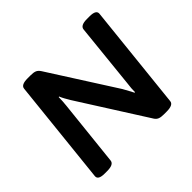

<svg xmlns="http://www.w3.org/2000/svg" viewBox="-162 -905 1109 1109"><g transform="rotate(-45 392.5 -350.0)"><path d="M111 2Q58 2 61 -28L129 -673Q131 -702 185 -702H210Q234 -702 247.5 -696.5Q261 -691 272 -674L529 -271Q540 -251 548.5 -235.5Q557 -220 564 -206L568 -207Q568 -223 569 -238Q570 -253 573 -275L614 -673Q617 -702 670 -702H692Q746 -702 743 -672L675 -27Q673 2 618 2H594Q572 2 559 -3Q546 -8 537 -21L273 -437Q263 -454 254.5 -469Q246 -484 240 -499L236 -498Q236 -482 235 -466Q234 -450 232 -431L189 -27Q186 2 132 2Z"/></g></svg>

Font: Asap Semi Expanded Semi Expanded SemiBold
Style: Italic
Weight: 600
Width: 6
Italic angle: -6°
Designer: Pablo Cosgaya
Foundry: Omnibus-Type
Version: Version 3.001; ttfautohint (v1.8.4.7-5d5b)